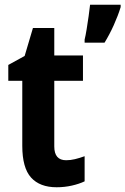

<svg xmlns="http://www.w3.org/2000/svg" viewBox="-20 -780 529 810"><path d="M259 -104Q277 -104 296 -108.5Q315 -113 337 -121V-15Q314 -4 283 3Q252 10 219 10Q148 10 111 -31Q74 -72 74 -165V-439H15V-506L84 -544L119 -662H209V-546H330V-439H209V-162Q209 -104 259 -104ZM489 -750Q478 -714 460 -674Q442 -634 421 -600H337V-613Q341 -629 345.5 -656.5Q350 -684 354 -712.5Q358 -741 360 -760H489Z"/></svg>

Font: Noto Sans Gujarati Condensed
Style: Bold
Weight: 700
Width: 3
Designer: Jelle Bosma - Monotype Design Team, Universal Thirst
Foundry: Monotype Imaging Inc.
Version: Version 2.106; ttfautohint (v1.8.4.7-5d5b)